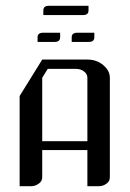

<svg xmlns="http://www.w3.org/2000/svg" viewBox="-20 -644 448 664"><path d="M47.9 0V-312L126 -438H282.2Q314.5 -438 336.9 -418.9Q359.9 -399.9 359.9 -375V-30.8Q359.9 -16.6 348.1 -8.8Q336.4 0 320.8 0H282.2V-125H126V-30.8Q126 -17.1 113.8 -8.8Q102.1 0 86.9 0ZM126 -155.8H282.2V-375Q282.2 -388.2 270.5 -397Q258.8 -405.8 243.2 -405.8H145L126 -375ZM109.9 -499V-515.1Q109.9 -530.8 128.9 -530.8H188V-515.1Q188 -499 168.9 -499ZM228 -499V-515.1Q228 -530.8 247.1 -530.8H306.2V-515.1Q306.2 -499 287.1 -499ZM129.9 -591.8V-607.9Q129.9 -624 148.9 -624H286.1V-607.9Q286.1 -591.8 267.1 -591.8Z"/></svg>

Font: Hhenum
Style: Regular
Weight: 400
Designer: T. Christopher White
Version: Version 1.0